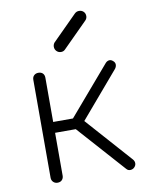

<svg xmlns="http://www.w3.org/2000/svg" viewBox="-90 -875 725 941"><g transform="rotate(-10 273.0 -405.0)"><path d="M502 -8Q494 0 482 0.5Q470 1 462 -9L227 -272L455 -538Q463 -546 472.5 -547Q482 -548 491 -540Q501 -532 501 -521Q501 -510 493 -500L301 -275L503 -48Q511 -39 511 -28Q511 -17 502 -8ZM120 0Q107 0 98.5 -8.5Q90 -17 90 -30V-517Q90 -531 98.5 -539Q107 -547 120 -547Q134 -547 142 -539Q150 -531 150 -517V-297H268V-243H150V-30Q150 -17 142 -8.5Q134 0 120 0ZM248 -628Q235 -628 226 -637Q217 -646 217 -659Q217 -670 224 -679L347 -802Q356 -811 369 -811Q382 -811 391 -802.5Q400 -794 400 -780Q400 -775 398 -769.5Q396 -764 391 -759L268 -636Q260 -628 248 -628Z"/></g></svg>

Font: ComfortaaLight
Style: Regular
Weight: 300
Designer: Johan Aakerlund
Foundry: Johan Aakerlund
Version: Version 3.104; ttfautohint (v1.8.1.43-b0c9)